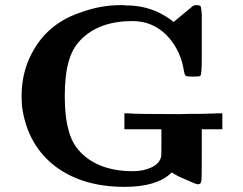

<svg xmlns="http://www.w3.org/2000/svg" viewBox="-20 -717 944 747"><path d="M648 -46Q592 10 465 10Q307 10 203 -64Q88 -147 66 -300Q64 -326 64 -343Q64 -448 116 -531Q177 -631 298 -670Q372 -697 449 -697H459Q464 -696 470 -696Q552 -696 617 -658Q644 -642 652 -634L656 -632L732 -695Q738 -697 745 -697Q752 -697 758 -695L759 -694Q763 -693 765 -660V-627V-489Q765 -424 759 -422L758 -421Q752 -419 731 -419Q710 -419 704 -421Q698 -424 695 -444Q686 -501 655 -547Q624 -593 579 -616Q541 -635 495 -635Q366 -635 295 -563Q261 -529 247 -477Q232 -424 232 -343Q232 -261 247 -210Q260 -158 295 -123Q366 -51 498 -51Q538 -51 570 -66Q601 -81 607 -108Q608 -110 608 -164V-214H464V-276H479Q508 -273 680 -273Q700 -273 717 -274H755Q776 -274 790 -275Q814 -275 821 -276H834H845V-214H765V-113Q765 -25 764 -17Q762 -5 758 -2Q754 0 750 0Q740 -1 706 -17Q676 -29 658 -40Z"/></svg>

Font: KaTeX_Main
Style: Bold
Weight: 700
Version: Version